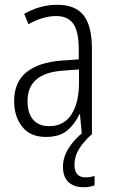

<svg xmlns="http://www.w3.org/2000/svg" viewBox="-20 -562 475 802"><path d="M219 -542Q295 -542 329.5 -497.5Q364 -453 364 -359V0H322L314 -85H312Q293 -44 261 -17Q229 10 172 10Q106 10 72.5 -33Q39 -76 39 -139Q39 -219 90.5 -260.5Q142 -302 238 -309L309 -314V-355Q309 -431 286 -463Q263 -495 214 -495Q161 -495 99 -461L81 -504Q112 -522 147 -532Q182 -542 219 -542ZM244 -267Q95 -257 95 -140Q95 -88 119 -61.5Q143 -35 185 -35Q247 -35 278.5 -84Q310 -133 310 -216V-272ZM291 126Q291 179 338 179Q349 179 359 177Q369 175 375 173V212Q366 216 354.5 218Q343 220 329 220Q288 220 265.5 198Q243 176 243 134Q243 95 266.5 57.5Q290 20 329 -11L362 0Q326 33 308.5 63Q291 93 291 126Z"/></svg>

Font: Noto Sans Georgian Condensed Light
Style: Regular
Weight: 300
Width: 3
Designer: Monotype Design Team, Akaki Razmadze
Foundry: Google LLC
Version: Version 2.005; ttfautohint (v1.8.4.7-5d5b)